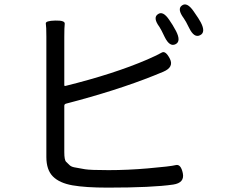

<svg xmlns="http://www.w3.org/2000/svg" viewBox="-20 -837 1040 878"><path d="M472 21Q371 21 311.5 10.5Q252 0 222 -30Q192 -60 192 -119V-669Q192 -716 189.5 -729Q187 -742 233 -743Q278 -744 276 -728Q274 -712 274 -669V-448Q274 -443 279 -444Q501 -499 654 -565Q702 -586 719.5 -596.5Q737 -607 757 -568Q776 -530 727 -509L683 -491Q513 -423 282 -363Q274 -361 274 -353V-141Q274 -105 282.5 -97Q291 -89 298 -82Q305 -75 319 -72Q344 -67 369 -63Q394 -59 476 -59Q564 -59 656 -67Q760 -76 783.5 -82Q807 -88 816 -45Q825 -1 772 7Q677 21 472 21ZM783 -635Q756 -621 733 -668Q717 -702 709 -714Q678 -756 702 -772Q725 -789 754 -746Q769 -725 785 -695Q809 -648 783 -635ZM895 -676Q868 -662 845 -709Q829 -742 820 -754Q789 -796 812 -812Q835 -829 865 -786Q891 -749 898 -735Q922 -689 895 -676Z"/></svg>

Font: Resource Han Rounded JP
Style: Regular
Weight: 400
Designer: Cyano Hao (round all glyphs); Ryoko NISHIZUKA 西塚涼子 (kana, bopomofo & ideographs); Paul D. Hunt (Latin, Greek & Cyrillic)
Foundry: Cyano Hao
Version: 0.990